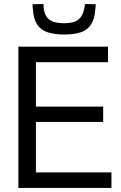

<svg xmlns="http://www.w3.org/2000/svg" viewBox="-20 -931 598 951"><path d="M71 0V-700H515V-623H158V-403H491V-327H158V-77H532V0ZM298 -760Q250 -760 216 -771Q182 -782 164 -809.5Q146 -837 143 -885Q142 -891 141.5 -897Q141 -903 141 -910L195 -911Q196 -908 196 -904Q196 -900 196 -897Q198 -868 209.5 -850Q221 -832 242.5 -824Q264 -816 298 -816Q332 -816 352 -824.5Q372 -833 383 -850.5Q394 -868 399 -897Q400 -900 400 -904Q400 -908 400 -911L454 -910Q454 -903 453.5 -897Q453 -891 452 -885Q449 -838 431.5 -810.5Q414 -783 381 -771.5Q348 -760 298 -760Z"/></svg>

Font: Georama ExtraCondensed Thin
Style: Regular
Weight: 400
Version: Version 1.001